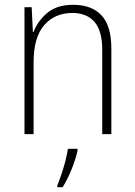

<svg xmlns="http://www.w3.org/2000/svg" viewBox="-20 -559 562 800"><path d="M285 -539Q362 -539 403 -495Q444 -451 444 -356V0H406V-351Q406 -431 373.5 -468Q341 -505 282 -505Q208 -505 164 -454Q120 -403 120 -300V0H82V-529H112L117 -426H120Q136 -470 176 -504.5Q216 -539 285 -539ZM303 69Q295 105 278.5 146Q262 187 241 221H219V213Q226 196 235.5 168.5Q245 141 252.5 111.5Q260 82 263 61H303Z"/></svg>

Font: Noto Sans Khmer SemiCondensed ExtraLight
Style: Regular
Weight: 200
Width: 4
Designer: Danh Hong and the Monotype Design Team
Foundry: Monotype Imaging Inc.
Version: Version 2.004; ttfautohint (v1.8.4.7-5d5b)